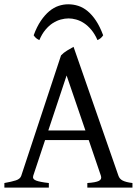

<svg xmlns="http://www.w3.org/2000/svg" viewBox="-20 -857 635 877"><path d="M370.1 -261.2 284.2 -512.2 200.7 -261.2ZM186 -217.3 131.8 -54.2Q127 -39.1 145 -32.2Q163.1 -25.4 203.1 -21V0H0V-21Q33.2 -26.9 52.7 -33.2Q72.3 -39.6 77.1 -54.2L258.8 -604Q270 -616.2 286.6 -626.2Q303.2 -636.2 315.9 -643.1L521 -54.2Q523.4 -47.4 527.8 -42Q532.2 -36.6 539.6 -32.7Q546.9 -28.8 558.1 -25.9Q569.3 -22.9 585 -21V0H378.9V-21Q417 -23.4 431.6 -30.8Q446.3 -38.1 440.9 -54.2L385.3 -217.3ZM133.8 -695.8Q148.4 -735.4 166.7 -762.2Q185.1 -789.1 205.3 -805.9Q225.6 -822.8 247.6 -830.1Q269.5 -837.4 291.5 -837.4Q315.4 -837.4 337.9 -830.1Q360.4 -822.8 380.6 -805.9Q400.9 -789.1 418.7 -762.2Q436.5 -735.4 451.2 -695.8Q445.3 -687 439.5 -682.4Q433.6 -677.7 425.3 -673.8Q413.1 -701.7 397.2 -720.7Q381.3 -739.7 363.8 -751.2Q346.2 -762.7 327.9 -767.8Q309.6 -772.9 293.5 -772.9Q276.4 -772.9 257.6 -767.8Q238.8 -762.7 220.9 -751.2Q203.1 -739.7 187.3 -720.7Q171.4 -701.7 159.7 -673.8Q151.4 -677.7 145.5 -682.4Q139.6 -687 133.8 -695.8Z"/></svg>

Font: Gentium Plus Phon
Style: Regular
Weight: 400
Designer: J. Victor Gaultney, Annie Olsen, Iska Routamaa, Becca Hirsbrunner
Foundry: SIL International
Version: Version 5.000